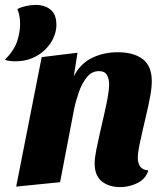

<svg xmlns="http://www.w3.org/2000/svg" viewBox="-61 -743 669 783"><path d="M429 20Q383 20 354 -3.5Q325 -27 325 -76Q325 -98 331.5 -131Q338 -164 346.5 -201Q355 -238 363.5 -275Q372 -312 378 -344.5Q384 -377 384 -399Q384 -422 375 -437.5Q366 -453 343 -453Q313 -453 293 -428Q273 -403 260.5 -367Q248 -331 241 -297L184 0L5 18L109 -510L255 -528L240 -432Q267 -484 314.5 -507Q362 -530 419 -530Q484 -530 521 -502Q558 -474 558 -412Q558 -386 552 -353Q546 -320 537.5 -283.5Q529 -247 521 -212.5Q513 -178 507 -148.5Q501 -119 501 -99Q501 -78 510.5 -64Q520 -50 544 -48Q533 -13 499.5 3.5Q466 20 429 20ZM2 -493Q-12 -493 -22 -494.5Q-32 -496 -41 -499Q-3 -538 9 -575Q21 -612 21 -645Q21 -665 18 -679Q15 -693 10 -706Q22 -713 43.5 -718Q65 -723 84 -723Q121 -723 145 -704Q169 -685 169 -641Q169 -615 157 -588.5Q145 -562 123 -540.5Q101 -519 70.5 -506Q40 -493 2 -493Z"/></svg>

Font: Sansita Swashed Light
Style: Bold
Weight: 700
Version: Version 1.003